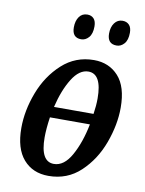

<svg xmlns="http://www.w3.org/2000/svg" viewBox="-85 -805 659 875"><g transform="rotate(10 244.5 -367.5)"><path d="M471 -353Q471 -274 440 -189.5Q409 -105 348 -47.5Q287 10 200 10Q127 10 84 -39.5Q41 -89 41 -184Q41 -265 73 -349Q105 -433 167 -489.5Q229 -546 314 -546Q384 -546 427.5 -498Q471 -450 471 -353ZM171 -304H354Q360 -343 360 -376Q360 -490 298 -490Q256 -490 223 -437Q190 -384 171 -304ZM346 -254H161Q153 -200 153 -160Q153 -48 215 -48Q262 -48 295.5 -108Q329 -168 346 -254ZM197 -677Q197 -707 210.5 -726Q224 -745 248 -745Q267 -745 278 -733Q289 -721 289 -697Q289 -663 274 -646Q259 -629 239 -629Q197 -629 197 -677ZM360 -677Q360 -707 374 -726Q388 -745 411 -745Q430 -745 441.5 -733Q453 -721 453 -697Q453 -663 438 -646Q423 -629 403 -629Q360 -629 360 -677Z"/></g></svg>

Font: Noto Serif CondSemiBold
Style: Italic
Weight: 600
Width: 3
Italic angle: -12°
Designer: Monotype Design Team
Foundry: Monotype Imaging Inc.
Version: Version 1.001